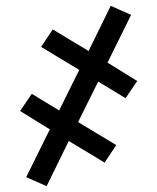

<svg xmlns="http://www.w3.org/2000/svg" viewBox="-20 -482 540 659"><path d="M140 157 70 126 151 -38 49 -101 89 -160 183 -103 252 -242 121 -321 161 -381 284 -307 360 -462 430 -431 349 -267 451 -204 411 -145 317 -202 248 -63 379 16 339 76 216 2Z"/></svg>

Font: Iosevka Curly Slab
Style: Regular
Weight: 400
Monospace: yes
Designer: Belleve Invis
Foundry: Belleve Invis
Version: Version 22.1.2; ttfautohint (v1.8.4)